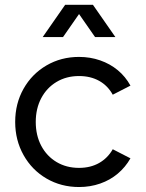

<svg xmlns="http://www.w3.org/2000/svg" viewBox="-20 -750 595 784"><path d="M42 -252Q42 -327.1 76.2 -387.7Q110.4 -448.2 169.9 -482.9Q229.5 -517.6 302.7 -517.6Q348.6 -517.6 389.2 -503.4Q429.7 -489.3 460.9 -463.4Q492.2 -437.5 512.7 -400.4L440.4 -363.3Q419.9 -400.4 384.8 -419.9Q349.6 -439.5 302.7 -439.5Q251 -439.5 210.9 -415.5Q170.9 -391.6 148.4 -349.1Q126 -306.6 126 -252Q126 -197.3 148.4 -154.8Q170.9 -112.3 210.9 -88.4Q251 -64.5 302.7 -64.5Q349.6 -64.5 384.8 -84.5Q419.9 -104.5 440.4 -140.6L512.7 -103.5Q492.2 -67.4 460.9 -41Q429.7 -14.6 389.2 -0.5Q348.6 13.7 302.7 13.7Q229.5 13.7 169.9 -21Q110.4 -55.7 76.2 -116.7Q42 -177.7 42 -252ZM246.1 -730.5H329.1L237.3 -598.6H154.3ZM276.4 -730.5H359.4L451.2 -598.6H368.2Z"/></svg>

Font: Wanted Sans Std Variable
Style: Regular
Weight: 400
Designer: Original Design by Kil Hyung-jin and Kang Hanbin, Wanted Lab, Inc;
Foundry: Wanted Lab, Inc.
Version: Version 1.003;Glyphs 3.2 (3227)